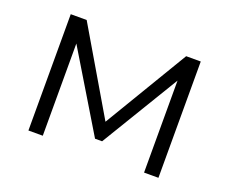

<svg xmlns="http://www.w3.org/2000/svg" viewBox="-92 -671 974 816"><g transform="rotate(20 395.0 -263.0)"><path d="M623 -526 396 -147 173 -526H101V0H166V-417L379 -64H411L624 -416V0H689V-526Z"/></g></svg>

Font: Talent
Style: Regular
Weight: 400
Designer: Mike Powis
Version: Version 1.001;hotconv 1.0.109;makeotfexe 2.5.65596